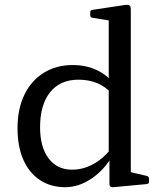

<svg xmlns="http://www.w3.org/2000/svg" viewBox="-20 -772 675 800"><path d="M433 -162V-597H525V-162ZM449 -378Q422 -410 386.5 -425Q351 -440 307 -440Q231 -440 189 -388Q147 -336 147 -242Q147 -159 182.5 -112Q218 -65 280 -65Q325 -65 366.5 -87Q408 -109 440 -149L450 -126Q415 -64 361.5 -28Q308 8 252 8Q191 8 146 -22Q101 -52 77 -107Q53 -162 53 -238Q53 -318 81.5 -377Q110 -436 162 -468.5Q214 -501 283 -501Q346 -501 395 -474Q444 -447 474 -395ZM433 -568V-714L451 -684L365 -698Q356 -699 356 -709V-721Q356 -730 366 -731L499 -751Q513 -753 519 -749.5Q525 -746 525 -733V-568ZM525 -162V-28L506 -59L592 -39Q601 -36 601 -27V-15Q601 -6 591 -5L452 8Q445 9 440.5 5.5Q436 2 436 -6V-120L433 -129V-162Z"/></svg>

Font: Hahmlet
Style: Regular
Weight: 400
Designer: Minjoo Ham & Mark Frömberg
Foundry: hypertype
Version: Version 1.002